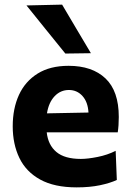

<svg xmlns="http://www.w3.org/2000/svg" viewBox="-20 -797 567 830"><path d="M311.5 13Q215 13 153.8 -20.8Q92.5 -54.5 63.8 -114.2Q35 -174 35 -251Q35 -328 62 -386.8Q89 -445.5 142.8 -479Q196.5 -512.5 276.5 -512.5Q378.5 -512.5 436 -458Q493.5 -403.5 493.5 -291.5Q493.5 -254 489 -225H182Q188 -170 223.8 -140Q259.5 -110 329.5 -110Q359 -110 401.8 -118.5Q444.5 -127 480 -145L485 -19Q456 -5.5 412 3.8Q368 13 311.5 13ZM278 -408Q241.5 -408 216 -381Q190.5 -354 183 -307L362.5 -310.5Q360 -356 336.5 -382Q313 -408 278 -408ZM262.5 -565.5Q221.5 -616 179.5 -668Q137.5 -720 94.5 -773.5L248.5 -777Q279.5 -724.5 310.5 -672.2Q341.5 -620 373 -567Z"/></svg>

Font: Commissioner
Style: Bold
Weight: 700
Designer: Kostas Bartsokas
Foundry: Kostas Bartsokas
Version: Version 1.000; ttfautohint (v1.8.3)